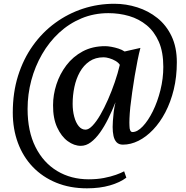

<svg xmlns="http://www.w3.org/2000/svg" viewBox="-20 -774 1014 1044"><path d="M49.5 -162Q49.5 -270.5 78.2 -362Q107 -453.5 158.8 -526Q210.5 -598.5 280 -649.2Q349.5 -700 431.2 -726.8Q513 -753.5 601.5 -753.5Q665.5 -753.5 726.2 -734.2Q787 -715 835.8 -676Q884.5 -637 913 -577Q941.5 -517 941.5 -435.5Q941.5 -356 924.8 -287.2Q908 -218.5 879 -163.2Q850 -108 812.5 -68.8Q775 -29.5 733 -8.5Q691 12.5 648.5 12.5Q626.5 12.5 614.2 -0.2Q602 -13 597.2 -34.8Q592.5 -56.5 592.5 -83.5Q592.5 -95 593.8 -116.5Q595 -138 598.2 -164.5Q601.5 -191 608 -218Q589.5 -171.5 568.5 -129Q547.5 -86.5 523.8 -53.2Q500 -20 474 -0.5Q448 19 419.5 19Q383 19 348.2 -6.5Q313.5 -32 290.8 -81.2Q268 -130.5 268.5 -202Q268.5 -258.5 286.8 -315Q305 -371.5 340.8 -418.8Q376.5 -466 429.5 -494.5Q482.5 -523 552 -523Q566 -523 585.5 -519.5Q605 -516 624.2 -509.8Q643.5 -503.5 657.5 -494L743.5 -513.5Q736 -485.5 728 -445.8Q720 -406 712.5 -361.2Q705 -316.5 698.8 -272.5Q692.5 -228.5 688.5 -192Q685 -155.5 684 -129.8Q683 -104 684 -89.5Q684 -73.5 688.2 -64.8Q692.5 -56 700.5 -56Q727 -56 756.2 -86.8Q785.5 -117.5 811 -169Q836.5 -220.5 852.2 -283.5Q868 -346.5 868 -410.5Q868 -491 843.8 -546.5Q819.5 -602 777.8 -636.5Q736 -671 682.2 -686.8Q628.5 -702.5 569.5 -702.5Q491 -702.5 423.2 -674.2Q355.5 -646 301.2 -595.8Q247 -545.5 208.8 -479.2Q170.5 -413 150.2 -337Q130 -261 130 -181.5Q130 -60.5 172.8 25Q215.5 110.5 290.8 155.8Q366 201 462.5 201Q507.5 201 545 193.8Q582.5 186.5 610.5 176.5Q638.5 166.5 655 157.5L667 192Q633 218 578 234Q523 250 453 250Q360.5 250 286 219.5Q211.5 189 158.5 133.8Q105.5 78.5 77.5 3Q49.5 -72.5 49.5 -162ZM375 -209.5Q375 -172 383.5 -139.8Q392 -107.5 407.8 -88.2Q423.5 -69 445 -69Q462.5 -69 483.2 -90.8Q504 -112.5 525.5 -149.5Q547 -186.5 567.2 -232.5Q587.5 -278.5 604.2 -327.5Q621 -376.5 631.5 -421.5Q624 -433.5 608.2 -442.8Q592.5 -452 574.8 -457.2Q557 -462.5 543.5 -462.5Q498.5 -462.5 466.5 -440.5Q434.5 -418.5 414.2 -382.2Q394 -346 384.5 -301Q375 -256 375 -209.5Z"/></svg>

Font: Merriweather 28pt SemiBold
Style: Italic
Weight: 600
Italic angle: -7.8°
Version: Version 2.101